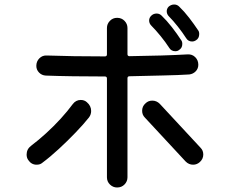

<svg xmlns="http://www.w3.org/2000/svg" viewBox="-20 -835 1040 851"><path d="M805 -666Q789 -691 768 -717.5Q747 -744 729 -762Q719 -772 719 -785Q719 -797 728 -806Q739 -815 752 -815Q765 -815 774 -806Q797 -784 818.5 -756Q840 -728 858 -701Q863 -695 863 -684Q863 -665 848 -656Q840 -651 832 -651Q814 -651 805 -666ZM730 -623Q714 -648 692 -675Q670 -702 651 -721Q641 -731 641 -744Q641 -756 650 -765Q660 -775 674 -775Q687 -775 696 -766Q719 -744 742 -714.5Q765 -685 783 -657Q788 -651 788 -640Q788 -622 773 -613Q767 -608 757 -608Q739 -608 730 -623ZM819 -505Q773 -502 703 -500.5Q633 -499 554 -497Q545 -497 545 -488V-49Q545 -31 532 -17.5Q519 -4 499 -4Q481 -4 467.5 -17Q454 -30 454 -49V-487Q454 -496 445 -496Q372 -496 304 -497Q236 -498 183 -500Q165 -501 153 -513.5Q141 -526 141 -543Q141 -563 154.5 -576.5Q168 -590 187 -589Q242 -587 308.5 -586Q375 -585 445 -585Q454 -585 454 -594V-711Q454 -729 467 -742.5Q480 -756 499 -756Q519 -756 532 -742.5Q545 -729 545 -711V-595Q545 -586 554 -586Q628 -587 694.5 -589Q761 -591 812 -594Q832 -595 845.5 -581.5Q859 -568 859 -548Q859 -531 847.5 -519Q836 -507 819 -505ZM365 -382Q384 -366 384 -343Q384 -327 374 -314Q351 -285 315.5 -248Q280 -211 241 -175Q202 -139 167 -113Q158 -105 142 -105Q119 -105 105 -126Q98 -136 98 -150Q98 -174 118 -189Q151 -214 185 -245Q219 -276 249.5 -309.5Q280 -343 302 -373Q316 -392 338 -392Q354 -392 365 -382ZM688 -375 869 -180Q881 -168 881 -150Q881 -131 866 -117Q853 -105 836 -105Q817 -105 803 -119L622 -314Q610 -326 610 -344Q610 -364 625 -377Q637 -389 655 -389Q674 -389 688 -375Z"/></svg>

Font: Kiwi Maru Medium
Style: Regular
Weight: 500
Designer: Hiroki-Chan
Version: Version 1.100